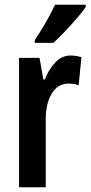

<svg xmlns="http://www.w3.org/2000/svg" viewBox="-20 -786 380 806"><path d="M277 -553Q298 -553 322 -546L310 -428Q293 -435 267 -435Q222 -435 196.5 -392Q171 -349 172 -279V0H60V-543H146L162 -452H168Q184 -494 211.5 -523.5Q239 -553 277 -553ZM340 -757Q327 -737 303 -709.5Q279 -682 252.5 -654Q226 -626 204 -606H126V-618Q153 -658 174 -695Q195 -732 211 -766H340Z"/></svg>

Font: Noto Sans ExtraCondensed SemiBold
Style: Regular
Weight: 600
Width: 2
Designer: Monotype Design Team
Foundry: Monotype Imaging Inc.
Version: Version 2.013; ttfautohint (v1.8.4.7-5d5b)